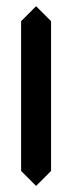

<svg xmlns="http://www.w3.org/2000/svg" viewBox="-20 -655 235 626"><path d="M48.8 -97.7V-585.9L97.7 -634.8L146.5 -585.9V-97.7L97.7 -48.8Z"/></svg>

Font: BabelStone Centaurian
Style: Regular
Weight: 400
Designer: Andrew West
Foundry: BabelStone
Version: Version 1.01 November 6, 2013